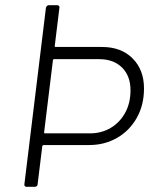

<svg xmlns="http://www.w3.org/2000/svg" viewBox="-20 -720 587 740"><path d="M535 -379Q535 -315 507 -265.5Q479 -216 431 -188.5Q383 -161 324 -161H148Q145 -161 143 -157L125 -10Q125 -6 122 -3Q119 0 114 0H82Q78 0 75.5 -3Q73 -6 74 -10L157 -690Q158 -694 161 -697Q164 -700 168 -700H200Q205 -700 207.5 -697Q210 -694 209 -690L191 -543Q191 -539 194 -539H373Q447 -539 491 -495Q535 -451 535 -379ZM483 -372Q483 -427 450.5 -459.5Q418 -492 362 -492H188Q187 -492 185.5 -491Q184 -490 184 -488L150 -210Q150 -206 153 -206H327Q371 -206 406.5 -227Q442 -248 462.5 -285.5Q483 -323 483 -372Z"/></svg>

Font: Barlow Light
Style: Italic
Weight: 300
Italic angle: -7°
Designer: Jeremy Tribby
Foundry: Tribby Type
Version: Version 1.408